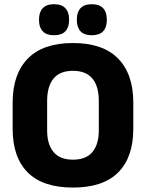

<svg xmlns="http://www.w3.org/2000/svg" viewBox="-20 -852 675 888"><path d="M317.5 15.5Q178 15.5 108.2 -54.5Q38.5 -124.5 38.5 -256V-377.5Q38.5 -509.5 108.8 -581.2Q179 -653 317.5 -653Q456 -653 526.2 -581.2Q596.5 -509.5 596.5 -377.5V-256Q596.5 -124.5 526.5 -54.5Q456.5 15.5 317.5 15.5ZM317.5 -113.5Q378 -113.5 407.5 -149Q437 -184.5 437 -248.5V-385.5Q437 -452.5 407.5 -488.5Q378 -524.5 317.5 -524.5Q257 -524.5 227.5 -488.5Q198 -452.5 198 -385.5V-248.5Q198 -184.5 227.5 -149Q257 -113.5 317.5 -113.5ZM229.5 -689Q195 -689 177.8 -707.2Q160.5 -725.5 160.5 -758.5V-762.5Q160.5 -796 177.8 -814.2Q195 -832.5 229.5 -832.5Q265 -832.5 282.2 -814.2Q299.5 -796 299.5 -762.5V-758.5Q299.5 -725.5 282.2 -707.2Q265 -689 229.5 -689ZM404.5 -689Q369.5 -689 352.5 -707.2Q335.5 -725.5 335.5 -758.5V-762.5Q335.5 -796 352.5 -814.2Q369.5 -832.5 404.5 -832.5Q439.5 -832.5 456.8 -814.2Q474 -796 474 -762.5V-758.5Q474 -725.5 456.8 -707.2Q439.5 -689 404.5 -689Z"/></svg>

Font: Anek Gujarati
Style: Bold
Weight: 700
Version: Version 1.003